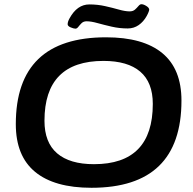

<svg xmlns="http://www.w3.org/2000/svg" viewBox="-20 -884 917 911"><path d="M414 7Q238 7 146.5 -68.5Q55 -144 55 -295Q55 -707 483 -707Q659 -707 750 -632Q841 -557 841 -407Q841 7 414 7ZM426 -105Q705 -105 705 -391Q705 -493 645.5 -544Q586 -595 471 -595Q191 -595 191 -311Q191 -208 251 -156.5Q311 -105 426 -105ZM338 -748Q330 -748 315.5 -754Q301 -760 301 -769Q301 -781 310 -797Q346 -863 404 -863Q443 -863 478.5 -855Q514 -847 544 -838.5Q574 -830 595 -830Q611 -830 620.5 -838.5Q630 -847 637 -855.5Q644 -864 651 -864Q661 -864 674.5 -855.5Q688 -847 688 -838Q688 -835 685 -827Q682 -819 676 -808Q661 -781 638 -765Q615 -749 586 -749Q547 -749 510 -757.5Q473 -766 442.5 -774.5Q412 -783 391 -783Q376 -783 367 -774Q358 -765 351.5 -756.5Q345 -748 338 -748Z"/></svg>

Font: Asap Expanded Expanded SemiBold
Style: Italic
Weight: 600
Width: 7
Italic angle: -6°
Designer: Pablo Cosgaya
Foundry: Omnibus-Type
Version: Version 3.001; ttfautohint (v1.8.4.7-5d5b)